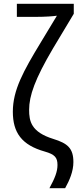

<svg xmlns="http://www.w3.org/2000/svg" viewBox="-20 -780 405 1002"><path d="M238 202H320C343 161 363 114 363 66C363 -6 333 -32 258 -55C142 -91 132 -148 132 -207C132 -280 162 -367 257 -528L365 -708V-760H68V-692H169C215 -692 258 -695 277 -698L193 -559C102 -409 47 -310 47 -197C47 -88 93 -23 214 11C266 26 280 42 280 81C280 115 267 149 238 202Z"/></svg>

Font: Noto Sans Condensed
Style: Regular
Weight: 400
Width: 3
Designer: Monotype Design Team
Foundry: Monotype Imaging Inc.
Version: Version 2.013